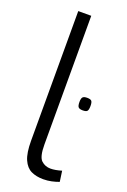

<svg xmlns="http://www.w3.org/2000/svg" viewBox="-146 -789 559 847"><g transform="rotate(20 133.5 -365.0)"><path d="M128 -740V-136Q128 -78 146 -61.5Q164 -45 189 -45Q211 -45 241 -54L248 -4Q232 2 213.5 6Q195 10 175 10Q142 10 118 -1.5Q94 -13 80.5 -43.5Q67 -74 67 -131V-740ZM235 -335Q220 -335 214.5 -341Q209 -347 209 -365Q209 -382 214.5 -388Q220 -394 235 -394Q251 -394 256 -388Q261 -382 261 -365Q261 -347 256 -341Q251 -335 235 -335Z"/></g></svg>

Font: Georama Light
Style: Regular
Weight: 300
Designer: Jean-Baptiste Levee
Foundry: Production Type
Version: Version 1.000